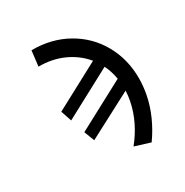

<svg xmlns="http://www.w3.org/2000/svg" viewBox="-162 -822 924 961"><g transform="rotate(-30 300.0 -342.0)"><path d="M546.5 -302.5Q546.5 -258 537.5 -210.5Q526.5 -153.5 501.8 -98Q477 -42.5 441 8L352 -19.5Q389 -65 414.2 -116.5Q439.5 -168 450.5 -223.5Q456 -250.5 457.5 -281.5L197.5 -145L174.5 -204.5L453 -353Q445.5 -399 426 -437.5L147 -288.5L126 -351L391 -492.5Q348 -545 283.2 -574.5Q218.5 -604 140 -603.5L150.5 -692Q264.5 -693 355 -642.2Q445.5 -591.5 496 -502.2Q546.5 -413 546.5 -302.5Z"/></g></svg>

Font: JuliaMono Medium
Style: Italic
Weight: 500
Italic angle: -9°
Monospace: yes
Designer: cormullion
Foundry: corm
Version: Version 0.054; ttfautohint (v1.8.4)